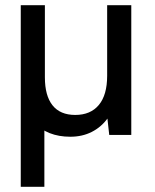

<svg xmlns="http://www.w3.org/2000/svg" viewBox="-20 -520 596 740"><path d="M486 0H401L394 -63Q370 -30 333.5 -11.5Q297 7 251 7Q162 7 111 -48.5Q60 -104 60 -210V-500H153V-222Q153 -151 182.5 -114Q212 -77 270 -77Q329 -77 361 -115.5Q393 -154 393 -228V-500H486ZM151 -407V200H60V-407Z"/></svg>

Font: AF Albert Sans Medium
Style: Regular
Weight: 500
Designer: Andreas Rasmussen
Foundry: a.Foundry
Version: Version 1.300;Glyphs 3.2 (3231)